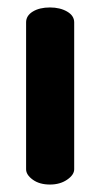

<svg xmlns="http://www.w3.org/2000/svg" viewBox="-20 -495 268 515"><path d="M114 0Q86 0 68 -13Q50 -26 50 -41V-435Q50 -453 68 -464Q86 -475 114 -475Q141 -475 160 -464Q179 -453 179 -435V-41Q179 -26 160 -13Q141 0 114 0Z"/></svg>

Font: Dosis
Style: Bold
Weight: 700
Designer: EdgarTolentino, PabloImpallari, IginoMarini
Foundry: EdgarTolentino, PabloImpallari, IginoMarini
Version: Version 3.001; ttfautohint (v1.8.2)